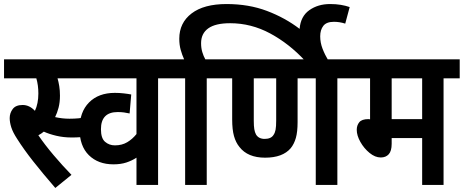

<svg xmlns="http://www.w3.org/2000/svg" viewBox="-20 -916 2297 951"><path d="M324 -328Q348 -328 369 -330Q390 -332 410 -337L420 -244Q399 -238 378 -236.5Q357 -235 335 -235Q295 -235 259 -243.5Q223 -252 197 -264Q185 -254 170 -246Q202 -199 246 -147Q290 -95 334 -50L254 15Q190 -59 144 -117.5Q98 -176 65 -228Q44 -260 36 -285Q28 -310 28 -331Q28 -356 43 -376Q58 -396 92 -396Q126 -396 153 -367Q170 -403 170 -453Q170 -494 160 -528H0V-622H388V-528H265Q270 -511 273.5 -489.5Q277 -468 277 -442Q277 -409 270 -382.5Q263 -356 253 -336Q288 -328 324 -328Z M843 -528H763V0H656V-135Q633 -120 605.5 -111Q578 -102 542 -102Q466 -102 420 -147.5Q374 -193 374 -277Q374 -361 421 -408.5Q468 -456 549 -456Q571 -456 593 -453.5Q615 -451 630 -448L622 -354Q609 -357 594.5 -359Q580 -361 563 -361Q480 -361 480 -276Q480 -231 500.5 -213.5Q521 -196 549 -196Q584 -196 610 -211.5Q636 -227 656 -252V-528H341V-622H843Z M897 -528H830V-622H892Q882 -644 875 -669Q868 -694 868 -724Q868 -803 929 -849.5Q990 -896 1102 -896Q1212 -896 1302 -862Q1392 -828 1464 -773Q1469 -835 1512 -865.5Q1555 -896 1615 -896Q1644 -896 1668 -892Q1692 -888 1712 -881L1690 -799Q1662 -808 1634 -808Q1597 -808 1581.5 -788Q1566 -768 1566 -736Q1566 -705 1577.5 -675Q1589 -645 1607 -615H1491Q1412 -700 1318 -750.5Q1224 -801 1120 -801Q1047 -801 1011.5 -775.5Q976 -750 976 -702Q976 -678 982 -658Q988 -638 997 -622H1084V-528H1004V0H897Z M1651 -528V0H1544V-528H1454V-311Q1454 -263 1445.5 -233Q1437 -203 1420 -182Q1380 -135 1293 -135Q1207 -135 1166 -188Q1148 -210 1139 -242Q1130 -274 1130 -325V-528H1071V-622H1730V-528ZM1291 -228Q1323 -228 1335 -248Q1342 -258 1345 -273.5Q1348 -289 1348 -320V-528H1237V-318Q1237 -292 1239.5 -276.5Q1242 -261 1248 -250Q1261 -228 1291 -228Z M2177 -528V0H2071V-232H1920V-204Q1920 -168 1905.5 -152Q1891 -136 1866 -136Q1838 -136 1810.5 -158.5Q1783 -181 1765 -213Q1747 -245 1747 -273Q1747 -295 1759.5 -310.5Q1772 -326 1805 -326L1813 -325V-528H1718V-622H2257V-528ZM2071 -528H1920V-326H2071Z"/></svg>

Font: Noto Sans Condensed SemiBold
Style: Italic
Weight: 600
Width: 3
Italic angle: -12°
Designer: Monotype Design Team
Foundry: Monotype Imaging Inc.
Version: Version 2.013; ttfautohint (v1.8.4.7-5d5b)